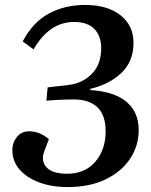

<svg xmlns="http://www.w3.org/2000/svg" viewBox="-20 -745 611 778"><path d="M72 -577Q112 -654 177 -689.5Q242 -725 325 -725Q415 -725 468 -683.5Q521 -642 521 -571Q521 -496 472 -449.5Q423 -403 346 -385V-380Q443 -374 492.5 -332.5Q542 -291 542 -218Q542 -154 507 -101.5Q472 -49 407.5 -18Q343 13 254 13Q189 13 138.5 -6Q88 -25 59 -58.5Q30 -92 30 -137Q30 -167 48.5 -190Q67 -213 98 -213Q141 -213 178 -181L161 -136Q144 -95 167.5 -68Q191 -41 252 -41Q324 -41 366 -89.5Q408 -138 408 -213Q408 -279 374.5 -310.5Q341 -342 280 -342Q252 -342 219.5 -340.5Q187 -339 168 -337L173 -391Q187 -393 208 -395Q229 -397 249 -399.5Q269 -402 281 -405Q328 -417 359 -453.5Q390 -490 390 -550Q390 -599 362.5 -627.5Q335 -656 280 -656Q180 -656 116 -545Z"/></svg>

Font: Literata 36pt SemiBold
Style: Italic
Weight: 600
Italic angle: -2°
Designer: Latin by Veronika Burian and Jose Scaglione. Greek by Irene Vlachou. Cyrillic by Vera Evstafieva
Foundry: TypeTogether
Version: Version 3.002